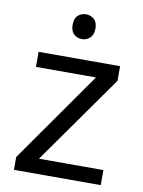

<svg xmlns="http://www.w3.org/2000/svg" viewBox="-84 -795 637 854"><g transform="rotate(10 235.0 -368.5)"><path d="M431 0H39V-58L327 -468H56V-536H424V-470L140 -68H431ZM236 -737Q256 -737 271.5 -723.5Q287 -710 287 -681Q287 -653 271.5 -639Q256 -625 236 -625Q214 -625 199 -639Q184 -653 184 -681Q184 -710 199 -723.5Q214 -737 236 -737Z"/></g></svg>

Font: Noto Sans Tamil Supplement
Style: Regular
Weight: 400
Designer: Ek Type
Foundry: Ek Type
Version: Version 2.001; ttfautohint (v1.8.4.7-5d5b)